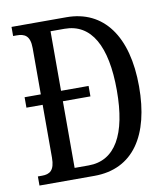

<svg xmlns="http://www.w3.org/2000/svg" viewBox="-81 -782 745 851"><g transform="rotate(-10 292.0 -357.0)"><path d="M28 0H275C451 0 539 -137 539 -356C539 -583 442 -714 275 -714H28V-673H44C79 -673 104 -662 104 -605V-397H31V-350H104V-112C104 -54 81 -41 47 -41H28ZM258 -50H195V-350H319V-397H195V-665H258C378 -665 439 -556 439 -356C439 -158 378 -50 258 -50Z"/></g></svg>

Font: Noto Serif Tamil ExtraCondensed
Style: Italic
Weight: 400
Width: 2
Italic angle: -12°
Designer: Indian Type Foundry, Tom Grace, and the Monotype Design Team
Foundry: Monotype Imaging Inc.
Version: Version 2.003